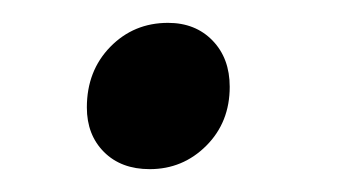

<svg xmlns="http://www.w3.org/2000/svg" viewBox="-20 -148 307 168"><path d="M56 -54Q56 -86 76.5 -107Q97 -128 127 -128Q151 -128 166 -112.5Q181 -97 181 -72Q181 -41 160.5 -20.5Q140 0 111 0Q86 0 71 -15Q56 -30 56 -54Z"/></svg>

Font: Barlow Medium
Style: Italic
Weight: 500
Italic angle: -7°
Designer: Jeremy Tribby
Foundry: Tribby Type
Version: Version 1.408